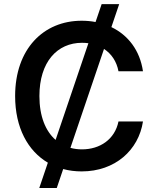

<svg xmlns="http://www.w3.org/2000/svg" viewBox="-20 -840 780 952"><path d="M174.7 92.3H261.4L293.3 -1.8C322.1 6 353 9.9 384.9 9.9C551.1 9.9 667.3 -95.9 688.9 -237.6L567.5 -237.9C549.4 -148.8 475.5 -99.4 386.4 -99.4C366.1 -99.4 346.9 -101.9 329.2 -106.9L495.7 -597.3C532.3 -573.5 558.2 -535.9 567.5 -486.5H688.9C673.7 -590.6 615.1 -665.8 532.3 -705.6L571 -819.6H484L453.8 -730.8C431.8 -735.1 408.7 -737.2 384.9 -737.2C196 -737.2 55 -597.7 55 -363.6C55 -206.7 118.3 -91.6 217.3 -33.4ZM175.4 -363.6C175.4 -533.7 264.2 -627.8 386.7 -627.8C397.4 -627.8 408 -627.1 418.3 -625.7L255.7 -146.3C206 -189.6 175.4 -263.1 175.4 -363.6Z"/></svg>

Font: Magic Ui Pro Semi Bold
Style: Regular
Weight: 600
Designer: Stefan Endress, Andreas Faust
Version: Version 1.000;FEAKit 1.0